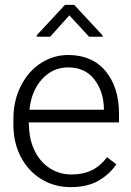

<svg xmlns="http://www.w3.org/2000/svg" viewBox="-20 -759 538 789"><path d="M346 -608 265 -696 186 -608H131V-614L247 -739H285L402 -613V-608ZM35 -247V-268Q35 -346 66 -406.5Q97 -467 148.5 -500Q200 -533 260 -533Q359 -533 414 -466.5Q469 -400 469 -292V-256H98L100 -224Q104 -173 126.5 -131.5Q149 -90 187.5 -66Q226 -42 274 -42Q321 -42 356.5 -59Q392 -76 420 -113L458 -84Q430 -42 384 -16Q338 10 271 10Q203 10 149.5 -23Q96 -56 65.5 -114.5Q35 -173 35 -247ZM101 -308H407V-314Q405 -385 367 -433.5Q329 -482 260 -482Q197 -482 153 -434Q109 -386 101 -308Z"/></svg>

Font: Freesentation 3 Light
Style: Regular
Weight: 300
Designer: glyphs from Roboto by Christian Robertson / Hangul glyphs from Noto Sans CJK(Source Han Sans) by Jang Soo-young and Kang
Foundry: PT&
Version: Version 2.001